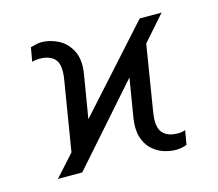

<svg xmlns="http://www.w3.org/2000/svg" viewBox="-84 -643 860 758"><g transform="rotate(-15 346.5 -264.0)"><path d="M66.8 0 145.6 -87.4 191.8 -369.7Q202.1 -429 182.7 -453.1Q163.4 -477.3 117.5 -477.3Q112.9 -477.3 103.9 -476.2Q94.8 -475.1 88.4 -473L98.4 -529.8Q108 -532.7 120.7 -535.5Q133.5 -538.4 142.4 -538.4Q177.6 -538.4 211.5 -521.1Q245.4 -503.9 264.2 -466.6Q283 -429.3 272.7 -369.7L244 -196.7L542.6 -528.4H632.1L541.9 -426.1L498.6 -158.7Q488.6 -99.1 508.7 -74.9Q528.8 -50.8 572.8 -51.1Q578.5 -50.8 587.4 -52.2Q596.2 -53.6 601.9 -56.5L592 1.4Q582.4 5.7 570 7.8Q557.5 9.9 547.9 9.9Q522.7 9.9 496.6 1.2Q470.5 -7.5 449.8 -27.2Q429 -46.9 419.4 -79.2Q409.8 -111.5 417.6 -158.7L443.2 -313.9L166.2 0Z"/></g></svg>

Font: Inter UI Extra Light
Style: Italic
Weight: 200
Italic angle: -9.39999°
Designer: Rasmus Andersson
Foundry: rsms
Version: 3.2;8d6f07862